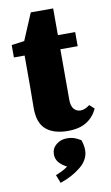

<svg xmlns="http://www.w3.org/2000/svg" viewBox="-99 -678 580 1005"><g transform="rotate(-10 191.0 -176.0)"><path d="M224 16Q150 16 109 -18.5Q68 -53 68 -133Q68 -162 68.5 -186.5Q69 -211 69 -240V-412H12V-478L80 -487L140 -629H259V-487H351V-412H259V-144Q259 -110 273 -94Q287 -78 308 -78Q331 -78 357 -98L382 -75Q362 -32 324 -8Q286 16 224 16ZM295 130Q295 180 249.5 217.5Q204 255 139 277L122 233Q142 225 158 217Q174 209 187 199Q160 185 145 167Q130 149 130 124Q130 93 154 73Q178 53 212 53Q230 53 246 57.5Q262 62 285 76Q295 105 295 130Z"/></g></svg>

Font: Source Serif Pro Black
Style: Regular
Weight: 900
Designer: Frank Grießhammer
Foundry: Adobe Systems Incorporated
Version: Version 3.001;hotconv 1.0.111;makeotfexe 2.5.65597